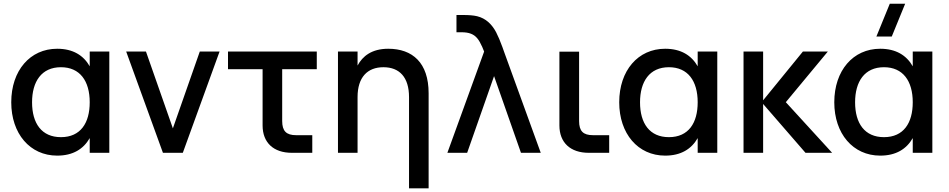

<svg xmlns="http://www.w3.org/2000/svg" viewBox="-20 -815 5062 1024"><path d="M458.5 -540V-461.5C425 -520 369 -555 285 -555C140 -555 40 -438.5 40 -269.5C40 -102.5 139.5 15 285 15C369 15 425 -20 458.5 -78.5V0H563V-540ZM305 -456.5C406 -456.5 458.5 -383.5 458.5 -269.5C458.5 -159.5 410 -83.5 305 -83.5C202.5 -83.5 151 -156.5 151 -269.5C151 -380 201.5 -456.5 305 -456.5Z M955 0 1151 -540H1045.5L902 -130.5L758.5 -540H653L849 0Z M1196 -446H1380.5V-146C1380.5 -54.5 1438.5 0 1536.5 0H1645.5V-94H1559.5C1507 -94 1485 -116 1485 -169.5V-446H1669.5V-540H1196Z M2161.5 189.5H2266V-317.5C2266 -480.5 2180 -555 2050.5 -555C1962 -555 1913.5 -515 1887 -465.5V-540H1782.5V0H1887V-297C1887 -403.5 1940 -456.5 2025 -456.5C2110.5 -456.5 2161.5 -403 2161.5 -297Z M2366 0H2471.5L2615 -409L2758.5 0H2864L2668 -540C2665.5 -548 2662 -556 2659.5 -564C2648 -596 2636.5 -622.5 2626 -643C2604 -684.5 2572 -717 2524.5 -728.5C2505.5 -733 2481 -735 2450.5 -735H2414.5V-643H2440.5C2461.5 -643 2478.5 -640.5 2492 -635C2518.5 -624.5 2534 -605 2552 -564.5C2555.5 -556.5 2558.5 -548.5 2562 -540Z M3229 -94H3143C3090 -94 3068.5 -116 3068.5 -169.5V-539.5H2963.5V-146C2963.5 -54.5 3022 0 3120 0H3229Z M3701 -540V-461.5C3667.5 -520 3611.5 -555 3527.5 -555C3382.5 -555 3282.5 -438.5 3282.5 -269.5C3282.5 -102.5 3382 15 3527.5 15C3611.5 15 3667.5 -20 3701 -78.5V0H3805.5V-540ZM3547.5 -456.5C3648.5 -456.5 3701 -383.5 3701 -269.5C3701 -159.5 3652.5 -83.5 3547.5 -83.5C3445 -83.5 3393.5 -156.5 3393.5 -269.5C3393.5 -380 3444 -456.5 3547.5 -456.5Z M3945.5 0H4050V-260.5L4276 0H4418L4171 -270L4395 -540H4262L4050 -280V-540H3945.5Z M4807.5 -795H4725.5L4654 -620H4736ZM4848 -540V-461.5C4814.5 -520 4758.5 -555 4674.5 -555C4529.5 -555 4429.5 -438.5 4429.5 -269.5C4429.5 -102.5 4529 15 4674.5 15C4758.5 15 4814.5 -20 4848 -78.5V0H4952.5V-540ZM4694.5 -456.5C4795.5 -456.5 4848 -383.5 4848 -269.5C4848 -159.5 4799.5 -83.5 4694.5 -83.5C4592 -83.5 4540.5 -156.5 4540.5 -269.5C4540.5 -380 4591 -456.5 4694.5 -456.5Z"/></svg>

Font: Vela Sans SemBd
Style: Regular
Weight: 600
Designer: Principal design: Mikhail Sharanda - project Manrope.
Design modification: Ravid Balaliev
Foundry: Mikhail Sharanda
Version: Version 1.001